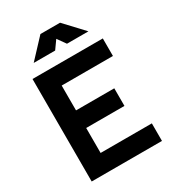

<svg xmlns="http://www.w3.org/2000/svg" viewBox="-213 -1012 1011 1125"><g transform="rotate(-30 293.0 -449.0)"><path d="M69.8 0V-693.4H198.7V0ZM69.8 0V-118.7H545.4V0ZM69.8 -287.6V-406.7H457.5V-287.6ZM69.8 -574.7V-693.4H545.4V-574.7ZM123 -771.5 241.7 -898.4H374.5L493.2 -771.5H348.1L299.8 -839.4H316.4L268.1 -771.5Z"/></g></svg>

Font: Cascadia Mono
Style: Regular
Weight: 400
Monospace: yes
Designer: Aaron Bell
Foundry: Saja Typeworks
Version: Version 2102.003